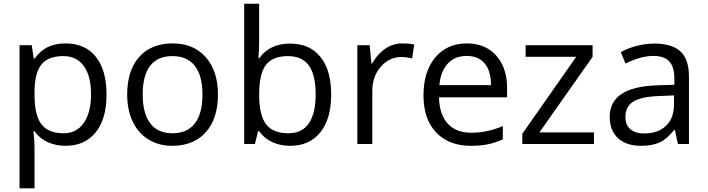

<svg xmlns="http://www.w3.org/2000/svg" viewBox="-20 -780 3833 1040"><path d="M335 9.8Q282.7 9.8 239.5 -9.5Q196.3 -28.8 167 -68.8H161.1Q167 -22 167 20V240.2H85.9V-535.2H151.9L163.1 -461.9H167Q198.2 -505.9 239.7 -525.4Q281.2 -544.9 335 -544.9Q441.4 -544.9 499.3 -472.2Q557.1 -399.4 557.1 -268.1Q557.1 -136.2 498.3 -63.2Q439.5 9.8 335 9.8ZM323.2 -476.1Q241.2 -476.1 204.6 -430.7Q168 -385.3 167 -286.1V-268.1Q167 -155.3 204.6 -106.7Q242.2 -58.1 325.2 -58.1Q394.5 -58.1 433.8 -114.3Q473.1 -170.4 473.1 -269Q473.1 -369.1 433.8 -422.6Q394.5 -476.1 323.2 -476.1Z M1160.6 -268.1Q1160.6 -137.2 1094.7 -63.7Q1028.8 9.8 912.6 9.8Q840.8 9.8 785.2 -23.9Q729.5 -57.6 699.2 -120.6Q668.9 -183.6 668.9 -268.1Q668.9 -398.9 734.4 -471.9Q799.8 -544.9 916 -544.9Q1028.3 -544.9 1094.5 -470.2Q1160.6 -395.5 1160.6 -268.1ZM752.9 -268.1Q752.9 -165.5 793.9 -111.8Q835 -58.1 914.6 -58.1Q994.1 -58.1 1035.4 -111.6Q1076.7 -165 1076.7 -268.1Q1076.7 -370.1 1035.4 -423.1Q994.1 -476.1 913.6 -476.1Q834 -476.1 793.5 -423.8Q752.9 -371.6 752.9 -268.1Z M1551.8 -543.9Q1657.2 -543.9 1715.6 -471.9Q1773.9 -399.9 1773.9 -268.1Q1773.9 -136.2 1715.1 -63.2Q1656.2 9.8 1551.8 9.8Q1499.5 9.8 1456.3 -9.5Q1413.1 -28.8 1383.8 -68.8H1377.9L1360.8 0H1302.7V-759.8H1383.8V-575.2Q1383.8 -513.2 1379.9 -463.9H1383.8Q1440.4 -543.9 1551.8 -543.9ZM1540 -476.1Q1457 -476.1 1420.4 -428.5Q1383.8 -380.9 1383.8 -268.1Q1383.8 -155.3 1421.4 -106.7Q1459 -58.1 1542 -58.1Q1616.7 -58.1 1653.3 -112.5Q1689.9 -167 1689.9 -269Q1689.9 -373.5 1653.3 -424.8Q1616.7 -476.1 1540 -476.1Z M2159.7 -544.9Q2195.3 -544.9 2223.6 -539.1L2212.4 -463.9Q2179.2 -471.2 2153.8 -471.2Q2088.9 -471.2 2042.7 -418.5Q1996.6 -365.7 1996.6 -287.1V0H1915.5V-535.2H1982.4L1991.7 -436H1995.6Q2025.4 -488.3 2067.4 -516.6Q2109.4 -544.9 2159.7 -544.9Z M2529.8 9.8Q2411.1 9.8 2342.5 -62.5Q2273.9 -134.8 2273.9 -263.2Q2273.9 -392.6 2337.6 -468.8Q2401.4 -544.9 2508.8 -544.9Q2609.4 -544.9 2668 -478.8Q2726.6 -412.6 2726.6 -304.2V-252.9H2357.9Q2360.4 -158.7 2405.5 -109.9Q2450.7 -61 2532.7 -61Q2619.1 -61 2703.6 -97.2V-24.9Q2660.6 -6.3 2622.3 1.7Q2584 9.8 2529.8 9.8ZM2507.8 -477.1Q2443.4 -477.1 2405 -435.1Q2366.7 -393.1 2359.9 -318.8H2639.6Q2639.6 -395.5 2605.5 -436.3Q2571.3 -477.1 2507.8 -477.1Z M3197.3 0H2809.1V-55.2L3101.1 -472.2H2827.1V-535.2H3189.9V-472.2L2901.9 -63H3197.3Z M3651.9 0 3635.7 -76.2H3631.8Q3591.8 -25.9 3552 -8.1Q3512.2 9.8 3452.6 9.8Q3373 9.8 3327.9 -31.2Q3282.7 -72.3 3282.7 -147.9Q3282.7 -310.1 3542 -317.9L3632.8 -320.8V-354Q3632.8 -417 3605.7 -447Q3578.6 -477.1 3519 -477.1Q3452.1 -477.1 3367.7 -436L3342.8 -498Q3382.3 -519.5 3429.4 -531.7Q3476.6 -543.9 3523.9 -543.9Q3619.6 -543.9 3665.8 -501.5Q3711.9 -459 3711.9 -365.2V0ZM3468.8 -57.1Q3544.4 -57.1 3587.6 -98.6Q3630.9 -140.1 3630.9 -214.8V-263.2L3549.8 -259.8Q3453.1 -256.3 3410.4 -229.7Q3367.7 -203.1 3367.7 -147Q3367.7 -103 3394.3 -80.1Q3420.9 -57.1 3468.8 -57.1Z"/></svg>

Font: f02698313
Style: Regular
Weight: 400
Foundry: Ascender Corporation
Version: Version 1.10